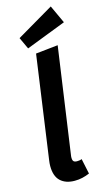

<svg xmlns="http://www.w3.org/2000/svg" viewBox="-147 -1027 618 1092"><g transform="rotate(-15 161.5 -481.5)"><path d="M238 -4Q217 5 195.5 10Q174 15 150 15Q97 15 66.5 -13.5Q36 -42 36 -102Q36 -117 39 -137L124 -741L255 -755L166 -130Q165 -126 165 -122V-116Q165 -101 171 -95Q177 -89 191 -89Q197 -89 204.5 -90Q212 -91 219 -94ZM56 -850 274 -978 323 -872 88 -781Z"/></g></svg>

Font: Xgbmvzvtohvqztyvzapvmeyoton
Style: Regular
Weight: 500
Italic angle: -8°
Designer: Carrois Corporate & Edenspiekermann
Foundry: Carrois Corporate GbR & Edenspiekermann AG
Version: Version 2.001